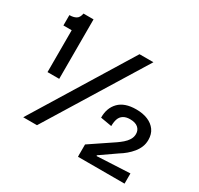

<svg xmlns="http://www.w3.org/2000/svg" viewBox="-156 -893 1164 1124"><g transform="rotate(30 426.5 -331.0)"><path d="M93 -300V-583H37V-653Q64 -653 81.5 -663Q99 -673 104 -702H172V-300ZM102 0 507 -660H601L195 0ZM495 40V-43L651 -148Q667 -159 684 -173.5Q701 -188 712 -206Q723 -224 723 -245Q723 -271 704.5 -287Q686 -303 650 -303Q623 -303 605.5 -292Q588 -281 581 -261Q574 -241 574 -213L498 -226Q497 -291 536 -331Q575 -371 653 -371Q698 -371 731.5 -357Q765 -343 784 -316.5Q803 -290 803 -251Q803 -225 794 -203Q785 -181 769.5 -162Q754 -143 734.5 -126.5Q715 -110 692 -96L587 -23V-18L810 -29V40Z"/></g></svg>

Font: Bricolage Grotesque 24pt
Style: Regular
Weight: 400
Designer: Mathieu Triay
Foundry: Atelier Triay
Version: Version 1.001;gftools[0.9.33.dev8+g029e19f]